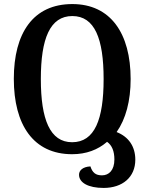

<svg xmlns="http://www.w3.org/2000/svg" viewBox="-20 -747 712 945"><path d="M490 178C583 178 646 125 646 39C646 -26 613 -74 554 -97C599 -161 623 -250 623 -358C623 -583 524 -727 336 -727C143 -727 48 -584 48 -359C48 -133 144 12 335 12C405 12 462 -10 507 -49C531 -32 543 -3 543 38C543 91 516 116 482 116C451 116 435 103 425 72C387 74 369 92 369 113C369 152 414 178 490 178ZM335 -47C226 -47 181 -159 181 -358C181 -557 226 -668 336 -668C446 -668 490 -557 490 -358C490 -159 446 -47 335 -47Z"/></svg>

Font: Noto Serif Georgian Condensed SemiBold
Style: Regular
Weight: 600
Width: 3
Designer: Monotype Design Team, Akaki Razmadze
Foundry: Google LLC
Version: Version 2.003